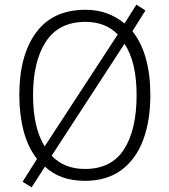

<svg xmlns="http://www.w3.org/2000/svg" viewBox="-20 -767 726 825"><path d="M626 -358Q626 -249 595.5 -166.5Q565 -84 502.5 -37Q440 10 345 10Q291 10 248 -5.5Q205 -21 173 -51L116 38L77 14L139 -84Q100 -134 81.5 -204Q63 -274 63 -359Q63 -529 135 -627Q207 -725 347 -725Q398 -725 440 -709.5Q482 -694 515 -666L566 -747L605 -722L549 -633Q626 -536 626 -358ZM122 -358Q122 -218 172 -138L486 -619Q433 -673 347 -673Q233 -673 177.5 -588.5Q122 -504 122 -358ZM567 -358Q567 -500 515 -579L202 -98Q256 -41 345 -41Q459 -41 513 -125.5Q567 -210 567 -358Z"/></svg>

Font: Noto Sans Gurmukhi SemiCondensed Light
Style: Regular
Weight: 300
Width: 4
Designer: Jelle Bosma - Monotype Design Team
Foundry: Monotype Imaging Inc.
Version: Version 2.004; ttfautohint (v1.8.4.7-5d5b)